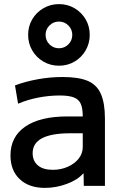

<svg xmlns="http://www.w3.org/2000/svg" viewBox="-20 -905 593 935"><path d="M199 10Q121 10 76 -32.5Q31 -75 31 -148Q31 -239 103 -288.5Q175 -338 308 -338H383Q383 -378 373 -400Q363 -422 338.5 -431Q314 -440 271 -440Q220 -440 167.5 -430Q115 -420 68 -400L53 -489Q103 -508 163.5 -519Q224 -530 285 -530Q363 -530 407.5 -511Q452 -492 471.5 -447Q491 -402 491 -328V0H388L387 -60H385Q358 -29 305.5 -9.5Q253 10 199 10ZM237 -78Q277 -78 310.5 -93Q344 -108 363.5 -133Q383 -158 383 -189V-256H323Q231 -256 185 -232Q139 -208 139 -159Q139 -121 164.5 -99.5Q190 -78 237 -78ZM267 -585Q226 -585 191.5 -605Q157 -625 137 -659.5Q117 -694 117 -735Q117 -777 137 -811Q157 -845 191.5 -865Q226 -885 267 -885Q309 -885 343 -865Q377 -845 397 -811Q417 -777 417 -735Q417 -694 397 -659.5Q377 -625 343 -605Q309 -585 267 -585ZM267 -670Q294 -670 313 -689Q332 -708 332 -735Q332 -762 313 -781Q294 -800 267 -800Q240 -800 221 -781Q202 -762 202 -735Q202 -708 221 -689Q240 -670 267 -670Z"/></svg>

Font: M PLUS 1 Medium
Style: Regular
Weight: 500
Designer: Coji Morishita
Foundry: UNDERFOREST DESIGN
Version: Version 1.001